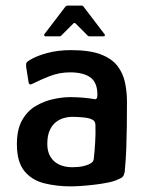

<svg xmlns="http://www.w3.org/2000/svg" viewBox="-20 -655 513 682"><path d="M231 7Q181 7 137 -4Q93 -15 66.5 -47.5Q40 -80 40 -143Q40 -195 58.5 -228Q77 -261 107 -278.5Q137 -296 169.5 -303Q202 -310 229 -310Q253 -310 275.5 -308Q298 -306 315 -303Q326 -300 326 -318Q326 -362 301 -380Q276 -398 229 -398Q191 -398 156.5 -384.5Q122 -371 99 -359Q89 -354 85.5 -355.5Q82 -357 81 -366L73 -417Q72 -427 73.5 -431Q75 -435 83 -440Q108 -456 147 -466.5Q186 -477 231 -477Q298 -477 337.5 -462Q377 -447 397 -421Q417 -395 424 -362Q431 -329 431 -293Q431 -248 430.5 -207Q430 -166 428.5 -126Q427 -86 423 -45Q421 -34 417 -28.5Q413 -23 400 -18Q386 -11 363.5 -6.5Q341 -2 316 1Q291 4 268.5 5.5Q246 7 231 7ZM237 -61Q246 -61 258 -62Q270 -63 282.5 -66.5Q295 -70 303.5 -75.5Q312 -81 313 -90Q316 -116 318 -148.5Q320 -181 319 -210Q319 -225 308 -230Q297 -236 275.5 -238Q254 -240 235 -240Q223 -240 208 -236Q193 -232 179.5 -222Q166 -212 157 -193Q148 -174 148 -143Q148 -117 159 -98.5Q170 -80 190 -70.5Q210 -61 237 -61ZM142 -526Q138 -526 137 -529Q136 -532 138 -534L212 -631Q215 -635 219 -635H270Q275 -635 277 -631L351 -534Q353 -532 352.5 -529Q352 -526 347 -526H298Q293 -526 290 -530L249 -571Q244 -576 240 -571L199 -530Q196 -526 191 -526Z"/></svg>

Font: Glory SemiBold
Style: Regular
Weight: 600
Designer: Robert Leuschke
Foundry: Robert Leuschke
Version: Version 1.011